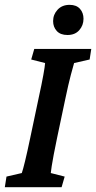

<svg xmlns="http://www.w3.org/2000/svg" viewBox="-22 -776 398 796"><path d="M-2 0 4.9 -43.9 68.4 -58.6Q73.2 -72.3 82 -108.4Q90.8 -144.5 103.5 -205.1L137.7 -367.2Q151.4 -429.7 157.7 -465.3Q164.1 -501 165 -514.6L107.4 -529.3L120.1 -573.2H356.4L349.6 -529.3L285.2 -514.6Q281.2 -502 271.5 -464.8Q261.7 -427.7 249 -367.2L214.8 -205.1Q206.1 -164.1 200.7 -134.8Q195.3 -105.5 192.4 -87.4Q189.5 -69.3 188.5 -58.6L246.1 -43.9L233.4 0ZM257.8 -630.9Q228.5 -630.9 213.4 -647.5Q198.2 -664.1 198.2 -688.5Q198.2 -715.8 216.8 -735.8Q235.4 -755.9 266.6 -755.9Q294.9 -755.9 309.6 -739.3Q324.2 -722.7 324.2 -698.2Q324.2 -670.9 306.6 -650.9Q289.1 -630.9 257.8 -630.9Z"/></svg>

Font: Crimson Pro SemiBold
Style: Italic
Weight: 600
Italic angle: -12°
Designer: Jacques Le Bailly
Foundry: Baron von Fonthausen
Version: Version 1.003